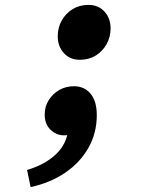

<svg xmlns="http://www.w3.org/2000/svg" viewBox="-20 -554 640 779"><path d="M304.1 -311.4Q263.7 -311.4 239 -338.7Q214.3 -366 214.3 -406.8Q214.3 -441.9 230.3 -470.6Q246.3 -499.3 274.3 -516.7Q302.3 -534.1 338.9 -534.1Q379.5 -534.1 404.1 -506.8Q428.7 -479.5 428.7 -438.7Q428.7 -404.4 412.7 -375.3Q396.7 -346.2 368.7 -328.8Q340.7 -311.4 304.1 -311.4ZM104.2 205.1 89.8 135.6Q158 115.4 201.2 77.2Q244.3 39 254.6 -13.5L274.3 -119.9L306 -30.3Q295.7 -22.8 279.4 -13.8Q263.1 -4.9 239.9 -4.9Q208.4 -4.9 184.9 -27.7Q161.3 -50.5 161.3 -89.6Q161.3 -121.6 177.7 -147.7Q194 -173.9 220.8 -189Q247.5 -204.1 280.2 -204.1Q322.1 -204.1 347.4 -173.8Q372.7 -143.5 372.7 -86.8Q372.7 -14 338.6 46.1Q304.5 106.1 243.9 147.1Q183.3 188.1 104.2 205.1Z"/></svg>

Font: SourceCodeVF
Style: Italic
Weight: 200
Italic angle: -11°
Monospace: yes
Designer: Paul D. Hunt, Teo Tuominen
Foundry: Adobe
Version: Version 1.026;hotconv 1.1.0;makeotfexe 2.6.0